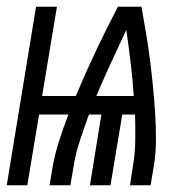

<svg xmlns="http://www.w3.org/2000/svg" viewBox="-41 -550 561 570"><path d="M-21 0 66 -530H128L84 -265H184Q212 -332 243.5 -398.5Q275 -465 309 -530H379Q386 -491 392.5 -452Q399 -413 404 -374Q409 -335 413 -295Q417 -255 419.5 -215Q422 -175 422 -134.5Q422 -94 415 -53L406 0H345L353 -53Q360 -92 360.5 -131.5Q361 -171 360 -210H322L287 0H226L260 -210H223Q209 -171 196 -132Q183 -93 177 -53L168 0H106L115 -53Q122 -93 134.5 -132Q147 -171 162 -210H75L40 0ZM245 -265H356Q353 -314 347 -363Q341 -412 334 -461Q311 -412 288.5 -363.5Q266 -315 245 -265Z"/></svg>

Font: Iosevka Curly Light Oblique
Style: Regular
Weight: 300
Italic angle: -9°
Monospace: yes
Designer: Belleve Invis
Foundry: Belleve Invis
Version: Version 11.1.0; ttfautohint (v1.8.3)